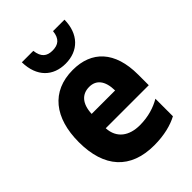

<svg xmlns="http://www.w3.org/2000/svg" viewBox="-227 -872 984 984"><g transform="rotate(-45 265.0 -380.5)"><path d="M272 -607C365 -607 426 -669 427 -771H344C339 -720 313 -702 272 -702C231 -702 207 -721 201 -771H118C120 -664 182 -607 272 -607ZM297 10C371 10 429 -6 470 -28V-155C431 -132 380 -115 318 -115C242 -115 187 -152 183 -228H495V-305C495 -474 411 -559 275 -559C119 -559 35 -450 35 -275C35 -91 126 10 297 10ZM354 -331H184C187 -402 220 -438 273 -438C322 -438 353 -404 354 -331Z"/></g></svg>

Font: Noto Sans Mono Condensed ExtraBold
Style: Regular
Weight: 800
Width: 3
Designer: Monotype Design Team
Foundry: Monotype Imaging Inc.
Version: Version 2.014